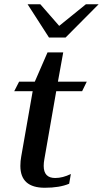

<svg xmlns="http://www.w3.org/2000/svg" viewBox="-20 -875 485 905"><path d="M76 -93Q76 -116 80 -137L134 -445H47L70 -490H144L204 -628H278L253 -490H389L367 -445H245L189 -124Q186 -108 186 -93Q186 -36 240 -36Q276 -36 314 -55L306 -9Q261 10 191 10Q76 10 76 -93ZM110 -855H170L259 -753L385 -855H445L289 -698H211Z"/></svg>

Font: Fahkwang Medium
Style: Italic
Weight: 500
Italic angle: -10°
Version: Version 1.000; ttfautohint (v1.6)